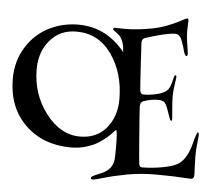

<svg xmlns="http://www.w3.org/2000/svg" viewBox="-63 -902 1259 1138"><g transform="rotate(5 566.5 -333.0)"><path d="M201 -704Q278 -740 366 -740Q532 -740 644 -601Q642 -661 615 -694Q606 -704 595 -712Q584 -720 578.5 -724Q573 -728 573 -732Q573 -740 585 -740Q592 -740 613 -739.5Q634 -739 648 -739Q717 -739 810 -757Q859 -767 904.5 -786Q950 -805 975 -819Q1000 -833 1005 -833Q1013 -833 1013 -818Q1013 -807 1012 -789Q1011 -771 1011 -755Q1011 -726 1018.5 -679.5Q1026 -633 1026 -623Q1026 -610 1020 -610Q1008 -610 997 -658Q986 -697 974.5 -716.5Q963 -736 942 -736Q892 -736 767 -696Q747 -690 747 -667Q747 -658 755 -526.5Q763 -395 765 -382Q769 -361 785 -361Q835 -361 883 -376Q910 -385 923.5 -397.5Q937 -410 946 -439Q948 -445 950 -453.5Q952 -462 953.5 -468Q955 -474 956.5 -479.5Q958 -485 960 -488Q962 -491 965 -491Q971 -491 971 -480Q971 -475 965 -434.5Q959 -394 959 -367Q959 -334 963.5 -287Q968 -240 968 -232Q968 -220 963 -220Q957 -220 950 -242Q943 -264 932.5 -291.5Q922 -319 911 -328Q899 -337 873 -337Q835 -337 790 -322Q770 -315 770 -290Q770 -274 782 -119.5Q794 35 797 53Q799 70 815 70Q872 70 938.5 58Q1005 46 1035 24Q1050 13 1063 -5.5Q1076 -24 1084.5 -44.5Q1093 -65 1098 -81.5Q1103 -98 1107 -113.5Q1111 -129 1111 -130Q1122 -166 1127 -166Q1133 -166 1133 -147Q1133 -138 1128.5 -98Q1124 -58 1124 -24Q1124 1 1126 41.5Q1128 82 1128 87Q1128 112 1108 112Q1000 105 901 105Q809 105 727 120.5Q645 136 594.5 151.5Q544 167 528 167Q519 167 519 159Q519 152 529 146.5Q539 141 560 132.5Q581 124 593 118Q644 90 649 37Q651 19 651 -31Q651 -137 642 -137Q640 -137 628.5 -124Q617 -111 596 -92.5Q575 -74 546.5 -55.5Q518 -37 475 -24Q432 -11 384 -11Q218 -11 112 -114Q6 -217 6 -387Q6 -493 59 -577.5Q112 -662 201 -704ZM358 -698Q261 -698 201.5 -628.5Q142 -559 142 -455Q142 -308 228.5 -194Q315 -80 433 -80Q531 -80 588.5 -148.5Q646 -217 646 -320Q646 -476 568 -587Q490 -698 358 -698Z"/></g></svg>

Font: Henny Penny
Style: Regular
Weight: 400
Designer: Olga Umpeleva
Foundry: Brownfox
Version: Version 1.001